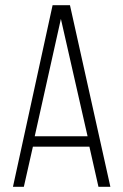

<svg xmlns="http://www.w3.org/2000/svg" viewBox="-20 -721 476 741"><path d="M325 -155H107L72 0H30L183 -701H250L406 0H360ZM215 -648 114 -195H318Z"/></svg>

Font: Bebas Neue Book
Style: Regular
Weight: 400
Designer: Ryoichi Tsunekawa
Foundry: Ryoichi Tsunekawa
Version: Version 001.003